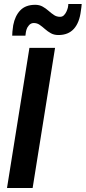

<svg xmlns="http://www.w3.org/2000/svg" viewBox="-20 -939 428 959"><path d="M15 0 127 -700H255L143 0ZM41 -761Q41 -770 42 -781Q43 -792 46 -813Q55 -860 81.5 -887.5Q108 -915 156 -915Q177 -915 193 -906Q209 -897 222.5 -885Q236 -873 249.5 -864Q263 -855 280 -855Q292 -855 300 -863.5Q308 -872 312.5 -882.5Q317 -893 319 -901Q321 -910 321 -913.5Q321 -917 321 -919H388Q387 -910 386.5 -903Q386 -896 384 -885Q377 -826 349 -795Q321 -764 272 -764Q250 -764 234 -773Q218 -782 204.5 -794Q191 -806 178 -815Q165 -824 149 -824Q134 -824 124.5 -812.5Q115 -801 113 -793Q110 -784 109 -776.5Q108 -769 107 -761Z"/></svg>

Font: Georama ExtraCondensed Thin SemiBold
Style: Italic
Weight: 600
Italic angle: -9°
Version: Version 1.001